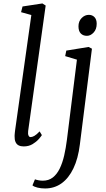

<svg xmlns="http://www.w3.org/2000/svg" viewBox="-20 -838 615 1112"><path d="M143 -79Q141 -62 145.2 -53Q149.5 -44 156.5 -44Q166.5 -44 179 -51Q191.5 -58 209.5 -77L222.5 -55.5Q218.5 -48.5 204.8 -32.8Q191 -17 169 -3.5Q147 10 117 10Q100 10 88 4Q76 -2 70 -15.5Q64 -29 64.5 -50.5Q64.5 -54 65 -60Q65.5 -66 66.2 -72.5Q67 -79 67.5 -83.5L161.5 -751L102 -767.5L110.5 -800.5L225.5 -818L244.5 -806ZM442.5 -1Q432.5 80.5 405.2 137.2Q378 194 336.5 223.8Q295 253.5 241 253.5Q217.5 253.5 197 248.5Q176.5 243.5 168 235.5L182.5 200.5Q189.5 203.5 202.5 206Q215.5 208.5 227.5 208.5Q262 208.5 286 189.8Q310 171 326 138Q342 105 351.8 62.2Q361.5 19.5 367.5 -28L425.5 -492.5L357.5 -513L364 -545L493 -566L512.5 -556ZM483.5 -630.5Q461 -630.5 447.8 -644.2Q434.5 -658 434.5 -685.5Q434.5 -715 452.8 -733.5Q471 -752 494.5 -752Q514.5 -752 527.2 -738.8Q540 -725.5 540 -700.5Q540 -668.5 522.2 -649.5Q504.5 -630.5 483.5 -630.5Z"/></svg>

Font: Merriweather 7pt Light
Style: Italic
Weight: 300
Italic angle: -7.8°
Designer: Eben Sorkin
Foundry: Eben Sorkin
Version: Version 2.200;gftools[0.9.31]